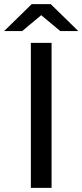

<svg xmlns="http://www.w3.org/2000/svg" viewBox="-44 -907 398 927"><path d="M105 0V-700H205V0ZM-24 -757 109 -887H201L334 -757H247L115 -867H195L63 -757Z"/></svg>

Font: Montserrat Thin Medium
Style: Regular
Weight: 500
Version: Version 9.000